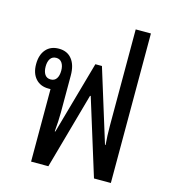

<svg xmlns="http://www.w3.org/2000/svg" viewBox="-111 -834 822 923"><g transform="rotate(15 300.5 -372.0)"><path d="M128.9 0V-360.8H118.2Q78.1 -360.8 54.4 -387.2Q30.8 -413.6 30.8 -459Q30.8 -505.4 54 -532.2Q77.1 -559.1 118.2 -559.1Q160.2 -559.1 183.1 -530Q206.1 -501 206.1 -449.2V-265.1Q206.1 -225.1 201.2 -169.9H204.1L306.2 -532.2H338.9L451.2 -169.9H454.1Q450.2 -214.4 450.2 -265.1V-744.1H525.9V0H441.9L324.2 -378.9H320.8L214.8 0ZM117.2 -405.8Q136.2 -405.8 146 -420.2Q155.8 -434.6 155.8 -460Q155.8 -483.9 145.8 -498.5Q135.7 -513.2 117.2 -513.2Q97.7 -513.2 87.9 -498.8Q78.1 -484.4 78.1 -460Q78.1 -435.1 87.9 -420.4Q97.7 -405.8 117.2 -405.8Z"/></g></svg>

Font: Noto Sans Thai Looped Condensed
Style: Regular
Weight: 400
Width: 3
Designer: Sasikarn Vongin, Ben Mitchell
Foundry: The Fontpad Ltd
Version: Version 1.00